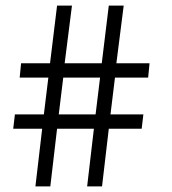

<svg xmlns="http://www.w3.org/2000/svg" viewBox="-20 -663 611 683"><path d="M205 -387H336L320 -256H189ZM159 0 183 -205H314L290 0H343L367 -205H484L490 -256H373L389 -387H507L512 -438H394L420 -643H367L342 -438H210L236 -643H183L158 -438H55L50 -387H152L136 -256H33L27 -205H130L106 0Z"/></svg>

Font: Josefin Slab Medium
Style: Regular
Weight: 500
Designer: Santiago Orozco
Foundry: Typemade
Version: Version 2.000